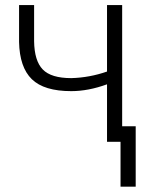

<svg xmlns="http://www.w3.org/2000/svg" viewBox="-20 -548 577 742"><path d="M452.1 0H393.6V-222.2Q321.3 -195.8 255.4 -195.8Q150.4 -195.8 103 -241.9Q55.7 -288.1 53.7 -385.7V-528.3H111.8V-388.7Q112.8 -313 145.3 -279.5Q177.7 -246.1 255.4 -246.1Q326.2 -248 393.6 -271.5V-528.3H452.1ZM504.4 173.3H445.8V-60.1H504.4Z"/></svg>

Font: SteelSelectRoboto
Style: Regular
Weight: 300
Designer: Google
Version: Version 2.137; 2017